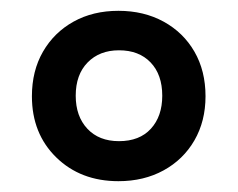

<svg xmlns="http://www.w3.org/2000/svg" viewBox="-20 -746 440 355"><path d="M199 -411Q129 -411 84 -455Q39 -499 39 -568Q39 -615 59.5 -650.5Q80 -686 116 -706Q152 -726 199 -726Q246 -726 282.5 -706Q319 -686 339.5 -650.5Q360 -615 360 -568Q360 -522 339.5 -486.5Q319 -451 282.5 -431Q246 -411 199 -411ZM200 -485Q238 -485 259 -508Q280 -531 280 -569Q280 -608 258.5 -630.5Q237 -653 200 -653Q164 -653 142 -630.5Q120 -608 120 -569Q120 -531 141.5 -508Q163 -485 200 -485Z"/></svg>

Font: Noto Serif Khmer
Style: Bold
Weight: 700
Version: Version 2.003